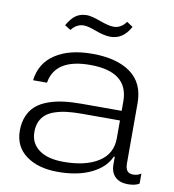

<svg xmlns="http://www.w3.org/2000/svg" viewBox="-80 -765 764 844"><g transform="rotate(10 302.5 -343.5)"><path d="M233.9 7.8Q145.5 7.8 91.8 -31.7Q38.1 -71.3 38.1 -142.1Q38.1 -178.7 50 -207Q62 -235.4 82.8 -253.7Q103.5 -272 134.8 -283.7Q166 -295.4 202.1 -300.3Q238.3 -305.2 283.2 -305.2H463.9V-347.2Q463.9 -480 293 -480Q137.2 -480 119.1 -370.1H57.1Q66.4 -447.3 128.9 -488.5Q191.4 -529.8 293.9 -529.8Q403.8 -529.8 465.3 -485.1Q526.9 -440.4 526.9 -351.1V-83Q526.9 -59.1 535.4 -48.6Q543.9 -38.1 562 -38.1Q582 -38.1 597.2 -48.8V-3.9Q579.1 7.8 545.9 7.8Q510.3 7.8 489.7 -11.7Q469.2 -31.2 469.2 -66.9V-101.1H464.8Q443.4 -51.3 382.6 -21.7Q321.8 7.8 233.9 7.8ZM102.1 -147.9Q102.1 -97.2 140.9 -68.6Q179.7 -40 251 -40Q349.1 -40 406.5 -76.7Q463.9 -113.3 463.9 -183.1V-262.2H293Q257.3 -262.2 229.5 -259Q201.7 -255.9 177.2 -248Q152.8 -240.2 136.7 -227.5Q120.6 -214.8 111.3 -194.8Q102.1 -174.8 102.1 -147.9ZM153.8 -632.8Q172.4 -665.5 192.6 -679.2Q212.9 -692.9 241.2 -692.9Q260.7 -692.9 301.8 -678Q342.8 -663.1 363.8 -663.1Q397.5 -663.1 419.9 -694.8L446.8 -676.8Q415 -617.2 357.9 -617.2Q329.1 -617.7 291.7 -631.8Q254.4 -646 235.8 -646Q203.1 -646 180.2 -616.2Z"/></g></svg>

Font: Lumene Sans Expanded Light
Style: Regular
Weight: 300
Width: 7
Designer: Deni Anggara
Version: Version 1.003;Glyphs 3.1.2 (3151)